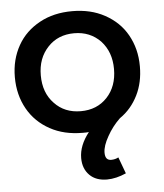

<svg xmlns="http://www.w3.org/2000/svg" viewBox="-53 -583 726 849"><g transform="rotate(-5 309.5 -158.5)"><path d="M411 28C426 1 445 -24 468 -46C503 -70 529 -101 548 -139C567 -177 576 -220 576 -267C576 -320 564 -366 541 -407C518 -448 485 -479 443 -502C401 -525 353 -536 299 -536C244 -536 196 -525 154 -502C112 -479 79 -448 56 -407C33 -366 21 -320 21 -267C21 -214 33 -167 56 -126C79 -85 112 -53 154 -30C196 -7 244 4 299 4C311 4 320 4 326 3C297 40 282 77 282 115C282 147 292 172 311 191C330 210 356 219 388 219C415 219 444 212 473 199L446 126C437 131 426 134 414 134C396 134 387 123 387 100C387 80 395 56 411 28ZM182 -140C151 -172 136 -214 136 -265C136 -316 151 -357 182 -390C212 -422 251 -438 299 -438C346 -438 385 -422 416 -390C446 -357 461 -316 461 -265C461 -214 446 -172 416 -140C386 -108 347 -92 299 -92C251 -92 212 -108 182 -140Z"/></g></svg>

Font: Argentum Sans
Style: Regular
Weight: 400
Designer: Julieta Ulanovsky
Foundry: Julieta Ulanovsky
Version: Version 5.001;March 29, 2019;FontCreator 11.5.0.2425 64-bit